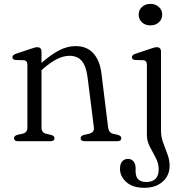

<svg xmlns="http://www.w3.org/2000/svg" viewBox="-20 -706 924 960"><path d="M187.5 -447.5V-391.5Q236 -434 276.8 -454.8Q317.5 -475.5 357 -475.5Q415 -475.5 447.5 -438.8Q480 -402 487.5 -337L520.5 -69Q523.5 -42.5 545.5 -37L568.5 -32Q586.5 -26.5 586.5 -15.5Q586.5 0 566.5 0H403.5Q383 0 383 -15.5Q383 -26.5 400 -31.5L425 -37Q437 -39.5 444 -47.2Q451 -55 449.5 -69L417.5 -322Q410.5 -375.5 389 -401.2Q367.5 -427 326.5 -427Q299.5 -427 267.8 -412Q236 -397 196.5 -363L187.5 -355V-67.5Q187.5 -42.5 211.5 -37L235 -31.5Q252.5 -26.5 252.5 -15.5Q252.5 0 232.5 0H70Q50 0 50 -15.5Q50 -27 68 -32L93 -37.5Q117 -43 117 -67.5V-381.5Q117 -403.5 98.5 -405L58.5 -406Q42 -408 42 -419.5Q42 -431.5 60.5 -437.5L129.5 -460.5Q141.5 -464.5 150.5 -467.2Q159.5 -470 166 -470Q187.5 -470 187.5 -447.5ZM731.5 -579Q706.5 -579 690 -594.2Q673.5 -609.5 673.5 -633Q673.5 -656 690 -671.2Q706.5 -686.5 731.5 -686.5Q757.5 -686.5 774.2 -671.2Q791 -656 791 -633Q791 -609.5 774.2 -594.2Q757.5 -579 731.5 -579ZM785 -52Q785 -21.5 795.8 7.5Q806.5 36.5 817.2 65.2Q828 94 828 122.5Q828 172 793.2 202.5Q758.5 233 702 233Q643.5 233 611.8 204.5Q580 176 580 138Q580 113.5 591 101Q602 88.5 620 88.5Q637.5 88.5 647.8 101.2Q658 114 658 135V151Q658 204.5 712 204Q773.5 203.5 773.5 140Q773.5 111 758.8 83.2Q744 55.5 729.2 27.5Q714.5 -0.5 714.5 -31V-381.5Q714.5 -403.5 696 -405L656 -406Q639.5 -408 639.5 -419.5Q639.5 -431.5 658 -437.5L727 -460.5Q739 -464.5 748 -467.2Q757 -470 763.5 -470Q785 -470 785 -447.5Z"/></svg>

Font: Fraunces 9pt S050 Light
Style: Regular
Weight: 300
Version: Version 1.000; ttfautohint (v1.8.3)